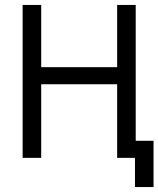

<svg xmlns="http://www.w3.org/2000/svg" viewBox="-20 -638 640 776"><path d="M525.5 118V0H493.5V-69H600.5V118ZM453.5 0V-618H528.5V0ZM71.5 0V-618H146.5V0ZM100.5 -297.5V-366.5H499.5V-297.5Z"/></svg>

Font: Victor Mono Thin
Style: Regular
Weight: 100
Monospace: yes
Designer: Rune Bjørnerås
Version: Version 1.561;gftools[0.9.30]